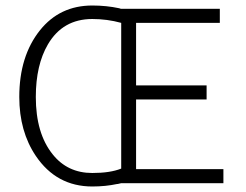

<svg xmlns="http://www.w3.org/2000/svg" viewBox="-20 -665 893 697"><path d="M420 0Q416 1 407 3H405Q363 12 315 12Q185 12 110 -99Q50 -188 50 -313Q50 -461 125 -555Q197 -645 315 -645Q366 -645 413 -635Q418 -633 420 -633H778V-582H474V-355H730V-304H474V-51H791V0ZM420 -582Q369 -596 315 -596Q208 -596 154 -504Q110 -429 110 -313Q110 -181 171 -105Q225 -37 315 -37Q380 -37 420 -53Z"/></svg>

Font: Tajawal Light
Style: Regular
Weight: 300
Designer: Boutros Fonts
Foundry: Created by Boutros International 2017
Version: Version 1.700